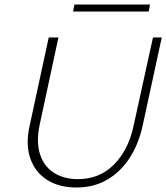

<svg xmlns="http://www.w3.org/2000/svg" viewBox="-20 -824 737 851"><path d="M318 7Q242 7 189 -26.5Q136 -60 114.5 -121.5Q93 -183 111 -265L196 -658H239L156 -272Q140 -196 157 -141.5Q174 -87 218.5 -58.5Q263 -30 325 -30Q421 -30 485 -94.5Q549 -159 572 -266L658 -658H697L612 -266Q594 -184 554 -123Q514 -62 455 -27.5Q396 7 318 7ZM304 -773 310 -804H645L639 -773Z"/></svg>

Font: Ysabeau ExtraLight
Style: Italic
Weight: 250
Italic angle: -12°
Version: Version 2.000;gftools[0.9.27.dev2+g8671c4b]